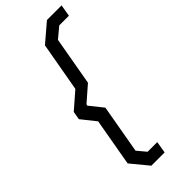

<svg xmlns="http://www.w3.org/2000/svg" viewBox="-297 -856 1013 1013"><g transform="rotate(-45 209.5 -349.5)"><path d="M76 20 123 -247 59 -327 67 -373 159 -453 208 -729 310 -816H419L408 -750H336L277 -701L229 -429L143 -354L141 -346L201 -271L153 2L194 51H266L255 117H156Z"/></g></svg>

Font: Chakra Petch
Style: Italic
Weight: 400
Italic angle: -10°
Designer: Katatrad Aksorn Co.,Ltd.
Foundry: Cadson Demak Co.,Ltd.
Version: Version 1.000; ttfautohint (v1.6)